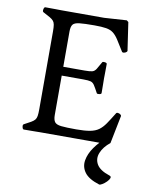

<svg xmlns="http://www.w3.org/2000/svg" viewBox="-106 -847 938 1180"><g transform="rotate(10 362.5 -257.5)"><path d="M181 1Q166 1 147.5 1.5Q129 2 81 2Q74 2 71 -12Q68 -26 75 -30Q102 -44 117.5 -53Q133 -62 140.5 -71Q148 -80 150.5 -95Q153 -110 153 -137V-623Q153 -650 150.5 -664.5Q148 -679 140.5 -688Q133 -697 117.5 -706Q102 -715 75 -729Q68 -733 71 -747Q74 -761 81 -761Q129 -761 147.5 -760.5Q166 -760 181 -760H448L588 -769L599 -760L624 -590Q627 -583 620 -577Q613 -571 603.5 -570Q594 -569 591 -576Q566 -617 549.5 -642.5Q533 -668 515.5 -681.5Q498 -695 471 -699.5Q444 -704 398 -704Q335 -704 304 -700.5Q273 -697 263 -683.5Q253 -670 253 -640V-420H387Q420 -420 434 -424Q448 -428 457.5 -443Q467 -458 484 -489Q487 -494 500 -492Q513 -490 513 -483Q513 -441 512.5 -424.5Q512 -408 512 -393Q512 -377 512.5 -360.5Q513 -344 513 -302Q513 -295 500 -293Q487 -291 484 -296Q467 -328 457.5 -342.5Q448 -357 434 -361Q420 -365 387 -365H253V-119Q253 -90 263 -76Q273 -62 304 -58.5Q335 -55 398 -55Q451 -55 483.5 -61Q516 -67 537.5 -82.5Q559 -98 577.5 -125Q596 -152 621 -193Q624 -200 633.5 -199Q643 -198 650 -192Q657 -186 654 -179L620 -9L608 1ZM649 189Q661 193 657 204Q653 215 640.5 227.5Q628 240 614.5 248Q601 256 595 254Q528 233 503 198.5Q478 164 485 122.5Q492 81 521 40Q550 -1 590 -34L620 -9Q579 24 563.5 62.5Q548 101 567.5 135Q587 169 649 189Z"/></g></svg>

Font: Anvers
Style: Regular
Weight: 400
Designer: Ishtar van Looy
Version: Version 1.000